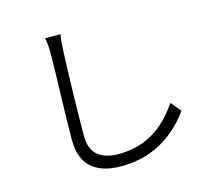

<svg xmlns="http://www.w3.org/2000/svg" viewBox="-114 -917 1228 1105"><g transform="rotate(-15 500.0 -364.5)"><path d="M335 -777H244C250 -750 252 -717 252 -682C252 -573 241 -322 241 -171C241 -9 340 48 480 48C698 48 825 -76 894 -171L844 -231C772 -128 669 -24 482 -24C384 -24 314 -64 314 -175C314 -329 321 -568 326 -682C327 -713 330 -745 335 -777Z"/></g></svg>

Font: Source Han Sans JP Normal
Style: Regular
Weight: 350
Designer: Ryoko NISHIZUKA 西塚涼子 (kana, bopomofo & ideographs); Paul D. Hunt (Latin, Greek & Cyrillic); Sandoll Communications 산돌커뮤니
Foundry: Adobe
Version: Version 2.002;hotconv 1.0.116;makeotfexe 2.5.65601